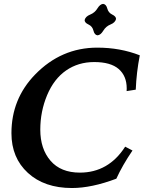

<svg xmlns="http://www.w3.org/2000/svg" viewBox="-20 -945 742 975"><path d="M345.2 9.8Q205.6 9.8 121.8 -66.9Q38.1 -143.6 38.1 -268.6Q38.1 -442.9 158.2 -566.4Q291 -703.1 474.1 -703.1Q590.3 -703.1 689.9 -664.1Q672.9 -577.6 669.4 -489.7L623 -482.4L623.5 -495.6Q623.5 -559.1 582.8 -594.5Q542 -629.9 458.5 -629.9Q377.4 -629.9 315.7 -587.2Q253.9 -544.4 219.2 -461.7Q184.6 -378.9 184.6 -286.6Q184.6 -189 236.6 -128.7Q288.6 -68.4 385.7 -68.4Q530.8 -68.4 615.7 -200.2L652.8 -180.7Q601.1 -104.5 570.8 -37.6Q445.3 9.8 345.2 9.8ZM475.6 -765.6Q460 -767.1 454.6 -789.3Q449.2 -811.5 429.4 -820.6Q409.7 -829.6 409.7 -843.3Q414.1 -861.3 437.7 -870.8Q461.4 -880.4 474.6 -902.1Q487.8 -923.8 503.4 -925.3Q519 -923.8 524.7 -902.1Q530.3 -880.4 549.8 -871.1Q569.3 -861.8 569.3 -848.6Q564.9 -830.1 541.5 -820.8Q518.1 -811.5 504.6 -789.3Q491.2 -767.1 475.6 -765.6Z"/></svg>

Font: Kelvinch
Style: Bold Italic
Weight: 700
Italic angle: -10°
Designer: Paul James Miller
Foundry: High-Logic / Made with FontCreator
Version: Version 3.30 September 23, 2016